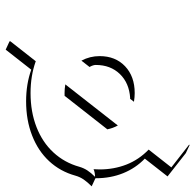

<svg xmlns="http://www.w3.org/2000/svg" viewBox="-26 -584 706 695"><g transform="rotate(90 327.5 -237.0)"><path d="M129.9 79.1Q147 57.4 201.2 -11.7Q201.7 -12.5 201.9 -12.9H202.1Q202.6 -12.7 203.4 -12.5Q255.4 5.9 317.4 5.9Q385.3 5.9 440.4 -15.6Q495.6 -37.1 532.3 -76.9Q569.1 -116.7 584.2 -170.7Q588.9 -186.8 597.4 -199.8Q606 -212.9 620.4 -227.5Q603.3 -227.1 593 -222.2L593.8 -244.1Q593.8 -295.9 576.2 -341.1Q558.6 -386.2 522 -421.6L586.4 -503.7L504.9 -567.4L504.6 -570.3L534.7 -556.2L619.1 -490L554.7 -407.7Q589.1 -374.5 607.4 -329.3Q625.7 -284.2 625.7 -230.2V-229L655 -215.3Q639.6 -200 630.2 -186.3Q620.8 -172.6 616.2 -156Q601.1 -101.6 564 -61.5Q526.9 -21.5 471.2 0.2Q415.5 22 347.4 22Q284.9 22 232.7 3.4L160.2 95.9L130.1 82ZM183.6 -244.1Q183.6 -301.3 220.3 -336.2Q257.1 -371.1 317.4 -371.1Q331.8 -371.1 348.9 -368.4L337.9 -354.2L335.7 -354.7Q281.2 -351.3 248.4 -317.4Q215.6 -283.4 215.6 -230Q215.6 -221.4 221.9 -209.5L223.1 -207.8L200 -178.2Q183.6 -209 183.6 -244.1ZM285.9 -119.9 434.8 -310.1Q445.1 -290.8 448.7 -271.5L447 -270L329.1 -119.6L327.9 -117.4Q322.8 -117.2 317.4 -117.2Q302.5 -117.2 285.9 -119.9Z"/></g></svg>

Font: AgreloyOut1
Style: Medium
Weight: 400
Designer: gluk
Foundry: gluk
Version: Version 0.27